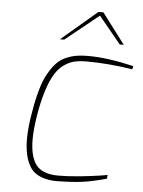

<svg xmlns="http://www.w3.org/2000/svg" viewBox="-53 -768 605 815"><g transform="rotate(5 250.0 -360.5)"><path d="M452.6 -596.2H435.5L341.3 -710.9L198.7 -596.2H180.7L333.5 -726.1H354.5ZM220.7 4.9Q194.3 4.9 173.8 0Q124 -11.2 103.5 -46.9Q78.1 -89.8 78.1 -161.6V-171.9Q79.1 -215.8 88.9 -272.9Q98.1 -329.6 110.4 -373Q122.6 -416.5 139.2 -444.8Q155.3 -473.6 172.9 -491.7Q190.4 -510.3 213.4 -519.5Q236.3 -529.3 257.8 -532.7Q278.8 -536.1 306.6 -536.1Q388.7 -536.1 500.5 -509.8L497.6 -496.1Q391.6 -512.2 302.7 -512.2Q272.9 -512.2 251 -507.3Q229 -502.4 206.5 -486.8Q184.1 -471.2 167.5 -443.8Q150.4 -416.5 136.2 -371.1Q121.6 -325.7 111.3 -262.2Q102.1 -204.6 102.1 -162.1Q102.1 -100.1 123 -63.5Q148.4 -19 224.6 -19Q265.6 -19 317.9 -24.4Q369.6 -29.8 400.9 -34.7L432.6 -40L430.7 -23.9Q368.7 -6.8 326.7 -1.5Q284.7 3.9 220.7 4.9Z"/></g></svg>

Font: Squarion Thin
Style: Italic
Weight: 100
Designer: Natanael Gama
Version: Version 1.00;September 12, 2019;FontCreator 11.5.0.2425 64-b